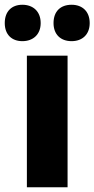

<svg xmlns="http://www.w3.org/2000/svg" viewBox="-57 -787 397 807"><path d="M-37 -690C-37 -641 -7 -614 37 -614C82 -614 114 -642 114 -690C114 -739 82 -767 37 -767C-7 -767 -37 -740 -37 -690ZM168 -690C168 -642 198 -614 244 -614C289 -614 320 -642 320 -690C320 -739 289 -767 244 -767C198 -767 168 -740 168 -690ZM227 0V-553H56V0Z"/></svg>

Font: Noto Sans Devanagari Condensed Black
Style: Regular
Weight: 900
Width: 3
Designer: Jelle Bosma - Monotype Design Team
Foundry: Monotype Imaging Inc.
Version: Version 2.004